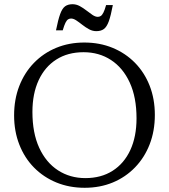

<svg xmlns="http://www.w3.org/2000/svg" viewBox="-20 -882 802 912"><path d="M380.5 -680Q453.5 -680 514.8 -654.8Q576 -629.5 621 -583.8Q666 -538 690.8 -475Q715.5 -412 715.5 -336Q715.5 -260 691 -196.8Q666.5 -133.5 621.5 -87Q576.5 -40.5 515.8 -15.2Q455 10 382 10Q309 10 247.8 -15.2Q186.5 -40.5 141.5 -86.2Q96.5 -132 71.8 -195.2Q47 -258.5 47 -334Q47 -410 71.5 -473.2Q96 -536.5 141 -583Q186 -629.5 247 -654.8Q308 -680 380.5 -680ZM385.5 -36Q460.5 -36 515 -70.8Q569.5 -105.5 599 -169.2Q628.5 -233 628.5 -320Q628.5 -420 596.2 -490Q564 -560 507.2 -597Q450.5 -634 377 -634Q302 -634 247.5 -599.2Q193 -564.5 163.5 -500.8Q134 -437 134 -350Q134 -250.5 166.2 -180.2Q198.5 -110 255.5 -73Q312.5 -36 385.5 -36ZM516 -858Q506.5 -807.5 496.8 -780.8Q487 -754 473.2 -744Q459.5 -734 437.5 -734Q419.5 -734 403 -743Q386.5 -752 371.2 -764Q356 -776 342.5 -785Q329 -794 317.5 -794Q310 -794 303.5 -790Q297 -786 291 -774Q285 -762 278 -738H246Q256 -788.5 265.8 -815.2Q275.5 -842 289.2 -852Q303 -862 324.5 -862Q342.5 -862 359 -853Q375.5 -844 390.8 -832Q406 -820 419.5 -811Q433 -802 444.5 -802Q452 -802 458.5 -806Q465 -810 471.2 -822.2Q477.5 -834.5 484 -858Z"/></svg>

Font: Newsreader 16pt
Style: Regular
Weight: 400
Designer: Hugues Gentile
Foundry: Production Type
Version: Version 1.003